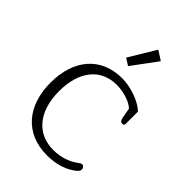

<svg xmlns="http://www.w3.org/2000/svg" viewBox="-215 -805 907 907"><g transform="rotate(45 239.0 -351.5)"><path d="M246 -558 339 -684 292 -714 211 -580ZM273 11C326 11 372 -1 408 -25C424 -35 437 -46 437 -58C437 -68 430 -77 421 -77C415 -77 411 -74 404 -69C369 -43 328 -28 275 -28C171 -28 99 -105 99 -244C99 -382 168 -458 271 -458C313 -458 365 -444 391 -419L400 -369C403 -353 408 -346 419 -346C427 -346 431 -350 431 -356V-439C400 -470 330 -498 267 -498C125 -498 42 -397 42 -244C42 -92 125 11 273 11Z"/></g></svg>

Font: Maitree Light
Style: Regular
Weight: 300
Designer: CadsonDemak Team
Foundry: CadsonDemak
Version: Version 1.000;PS 001.000;hotconv 1.0.88;makeotf.lib2.5.64775